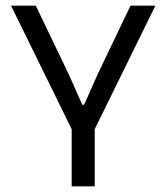

<svg xmlns="http://www.w3.org/2000/svg" viewBox="-20 -659 588 679"><path d="M310 -192H238.5L19 -639H106.5L224 -394.5L271 -288.5H277.5L324.5 -394.5L441.5 -639H529.5ZM315 0H233.5V-269.5H315Z"/></svg>

Font: Anek Malayalam
Style: Regular
Weight: 400
Version: Version 1.003